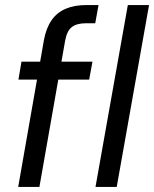

<svg xmlns="http://www.w3.org/2000/svg" viewBox="-20 -740 610 760"><path d="M52 0 154 -582Q163 -630 184.5 -660.5Q206 -691 240.5 -705.5Q275 -720 321 -720H370L357 -648H321Q284 -648 264.5 -633Q245 -618 238 -580L136 0ZM53 -425 65 -496H346L333 -425ZM358 0 486 -720H570L442 0Z"/></svg>

Font: DM Sans 24pt
Style: Italic
Weight: 400
Italic angle: -10°
Designer: Colophon Foundry, Jonny Pinhorn
Foundry: Colophon Foundry
Version: Version 4.004;gftools[0.9.30]